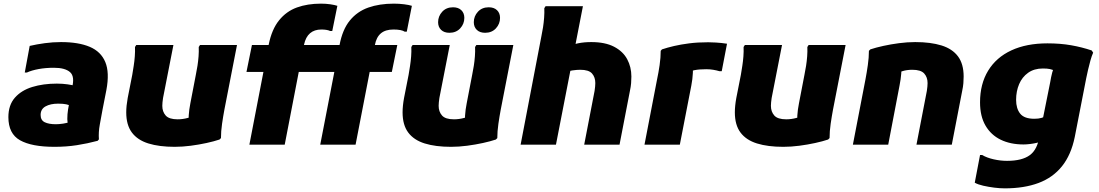

<svg xmlns="http://www.w3.org/2000/svg" viewBox="-20 -794 6033 1054"><path d="M279 12Q154 12 90 -24Q26 -60 26 -151Q26 -217 61.5 -257.5Q97 -298 157 -316.5Q217 -335 292 -335Q323 -335 351 -331Q379 -327 394 -322L374 -211Q359 -218 343 -221.5Q327 -225 299 -225Q257 -225 230 -210Q203 -195 203 -163Q203 -134 225.5 -123Q248 -112 287 -112Q304 -112 327.5 -115.5Q351 -119 367 -126V-77Q355 -91 351.5 -115.5Q348 -140 350.5 -167Q353 -194 358 -217L375 -310Q392 -374 364.5 -398Q337 -422 276 -422Q231 -422 192.5 -415Q154 -408 128 -396H116L143 -542Q182 -551 226 -557Q270 -563 315 -563Q411 -563 472.5 -537Q534 -511 558 -453.5Q582 -396 564 -300L543 -193Q536 -154 528 -111Q520 -68 523 -29L516 -21Q460 -6 402 3Q344 12 279 12Z M673 -177Q673 -195 675 -214.5Q677 -234 681 -256L706 -383Q710 -407 714 -432.5Q718 -458 720 -484.5Q722 -511 721 -536L728 -547H932L875 -256Q873 -243 872 -232Q871 -221 871 -213Q871 -181 889.5 -160Q908 -139 955 -139Q983 -139 1010.5 -146.5Q1038 -154 1061 -163L1017 -102Q1014 -128 1016 -160Q1018 -192 1025 -227L1055 -383Q1060 -407 1064 -432.5Q1068 -458 1070 -484.5Q1072 -511 1071 -536L1078 -547H1281L1212 -193Q1205 -156 1199 -114.5Q1193 -73 1193 -36L1185 -28Q1155 -18 1114 -9Q1073 0 1027.5 6Q982 12 939 12Q854 12 794.5 -6.5Q735 -25 704 -66.5Q673 -108 673 -177Z M1349 0 1455 -549Q1472 -633 1512 -682.5Q1552 -732 1610 -753Q1668 -774 1742 -774Q1769 -774 1793 -770.5Q1817 -767 1832 -762L1804 -624H1792Q1784 -628 1771.5 -630Q1759 -632 1744 -632Q1706 -632 1682 -611.5Q1658 -591 1649 -549L1543 0ZM1333 -399 1363 -547H1949L1919 -399ZM1738 0 1844 -547Q1860 -632 1900.5 -681.5Q1941 -731 2002 -752.5Q2063 -774 2142 -774Q2171 -774 2198.5 -770.5Q2226 -767 2241 -762L2213 -620H2202Q2193 -626 2177.5 -629Q2162 -632 2140 -632Q2096 -632 2071 -611Q2046 -590 2038 -547L1932 0ZM1722 -399 1751 -547H2161L2131 -399Z M2190 -177Q2190 -195 2192 -214.5Q2194 -234 2198 -256L2223 -383Q2227 -407 2231 -432.5Q2235 -458 2237 -484.5Q2239 -511 2238 -536L2245 -547H2449L2392 -256Q2390 -243 2389 -232Q2388 -221 2388 -213Q2388 -181 2406.5 -160Q2425 -139 2472 -139Q2500 -139 2527.5 -146.5Q2555 -154 2578 -163L2534 -102Q2531 -128 2533 -160Q2535 -192 2542 -227L2572 -383Q2577 -407 2581 -432.5Q2585 -458 2587 -484.5Q2589 -511 2588 -536L2595 -547H2798L2729 -193Q2722 -156 2716 -114.5Q2710 -73 2710 -36L2702 -28Q2672 -18 2631 -9Q2590 0 2544.5 6Q2499 12 2456 12Q2371 12 2311.5 -6.5Q2252 -25 2221 -66.5Q2190 -108 2190 -177ZM2643 -614Q2614 -614 2597.5 -630Q2581 -646 2581 -672Q2581 -705 2603.5 -729.5Q2626 -754 2663 -754Q2692 -754 2708.5 -738Q2725 -722 2725 -696Q2725 -663 2702.5 -638.5Q2680 -614 2643 -614ZM2447 -614Q2418 -614 2401.5 -630Q2385 -646 2385 -672Q2385 -705 2407.5 -729.5Q2430 -754 2467 -754Q2496 -754 2512.5 -738Q2529 -722 2529 -696Q2529 -663 2506.5 -638.5Q2484 -614 2447 -614Z M3032 0H2838L2952 -595Q2957 -618 2961 -644Q2965 -670 2967 -697Q2969 -724 2968 -749L2975 -760H3180ZM3090 -539Q3122 -550 3154.5 -556.5Q3187 -563 3226 -563Q3302 -563 3351 -537.5Q3400 -512 3423 -469Q3446 -426 3446 -374Q3446 -356 3444.5 -337Q3443 -318 3438 -295L3381 0H3187L3244 -295Q3246 -308 3247 -319Q3248 -330 3248 -338Q3248 -370 3230 -390.5Q3212 -411 3165 -411Q3147 -411 3122.5 -407.5Q3098 -404 3076 -396Z M3587 -358Q3595 -395 3601 -436.5Q3607 -478 3607 -515L3614 -523Q3644 -533 3680.5 -541.5Q3717 -550 3763.5 -556Q3810 -562 3868 -562Q3882 -562 3910 -560.5Q3938 -559 3971 -554L3942 -403H3930Q3913 -408 3895 -411Q3877 -414 3857 -414Q3819 -414 3793.5 -409Q3768 -404 3749 -391L3783 -452Q3785 -427 3783.5 -393.5Q3782 -360 3775 -324L3712 0H3518Z M4014 -177Q4014 -195 4016 -214.5Q4018 -234 4022 -256L4047 -383Q4051 -407 4055 -432.5Q4059 -458 4061 -484.5Q4063 -511 4062 -536L4069 -547H4273L4216 -256Q4214 -243 4213 -232Q4212 -221 4212 -213Q4212 -181 4230.5 -160Q4249 -139 4296 -139Q4324 -139 4351.5 -146.5Q4379 -154 4402 -163L4358 -102Q4355 -128 4357 -160Q4359 -192 4366 -227L4396 -383Q4401 -407 4405 -432.5Q4409 -458 4411 -484.5Q4413 -511 4412 -536L4419 -547H4622L4553 -193Q4546 -156 4540 -114.5Q4534 -73 4534 -36L4526 -28Q4496 -18 4455 -9Q4414 0 4368.5 6Q4323 12 4280 12Q4195 12 4135.5 -6.5Q4076 -25 4045 -66.5Q4014 -108 4014 -177Z M4662 0 4731 -358Q4738 -395 4744 -436.5Q4750 -478 4750 -515L4758 -523Q4788 -533 4829 -542Q4870 -551 4915.5 -557Q4961 -563 5004 -563Q5089 -563 5148.5 -544.5Q5208 -526 5239 -484.5Q5270 -443 5270 -374Q5270 -356 5268.5 -337Q5267 -318 5262 -295L5205 0H5011L5068 -295Q5070 -308 5071 -319Q5072 -330 5072 -338Q5072 -370 5053.5 -390.5Q5035 -411 4988 -411Q4959 -411 4934.5 -403.5Q4910 -396 4896 -387L4923 -445Q4930 -422 4927.5 -390.5Q4925 -359 4918 -324L4856 0Z M5496 240Q5469 240 5437.5 236Q5406 232 5377.5 225.5Q5349 219 5331 209L5360 57H5372Q5397 72 5434.5 80.5Q5472 89 5508 89Q5591 89 5633.5 57.5Q5676 26 5686 -48L5745 -342Q5750 -372 5756 -395Q5762 -418 5771 -435L5774 -404Q5757 -412 5743 -415Q5729 -418 5705 -418Q5657 -418 5624 -394.5Q5591 -371 5574.5 -332Q5558 -293 5558 -246Q5558 -198 5580.5 -170Q5603 -142 5658 -142Q5682 -142 5698 -147Q5714 -152 5724 -158L5698 -20Q5689 -14 5672 -10Q5655 -6 5635 -3.5Q5615 -1 5599 -1Q5527 -1 5473.5 -27Q5420 -53 5390 -104.5Q5360 -156 5360 -232Q5360 -333 5404.5 -406Q5449 -479 5532 -517.5Q5615 -556 5730 -556Q5801 -556 5860.5 -545.5Q5920 -535 5973 -517L5981 -505Q5973 -487 5966 -462Q5959 -437 5953 -411Q5947 -385 5943 -365L5880 -42Q5860 56 5810 118.5Q5760 181 5681 210.5Q5602 240 5496 240Z"/></svg>

Font: Kufam ExtraBold
Style: Italic
Weight: 800
Italic angle: -11°
Designer: Artur Schmal
Foundry: Original Type
Version: Version 1.301; ttfautohint (v1.8.3)